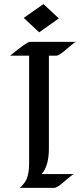

<svg xmlns="http://www.w3.org/2000/svg" viewBox="-20 -904 398 924"><path d="M28.8 -636.2Q109.9 -702.6 123.5 -702.6H346.2Q339.8 -701.7 316.4 -681.2Q293 -660.6 283.2 -653.3Q261.2 -636.2 251.5 -636.2H215.3V-189.5Q215.3 -105 180.2 -66.4H336.9Q330.1 -65.4 306.6 -44.9Q283.2 -24.4 273.4 -17.1Q251.5 0 241.7 0H76.2Q102.1 -25.9 108.9 -43.9Q120.1 -72.8 120.1 -116.7V-636.2ZM263.2 -815.4 168.5 -748.5 94.2 -817.9 189 -884.3Z"/></svg>

Font: Fondamento
Style: Regular
Weight: 400
Version: Version 1.000